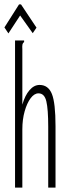

<svg xmlns="http://www.w3.org/2000/svg" viewBox="-33 -848 303 868"><path d="M35 -665H76V-658Q70 -654 68.5 -647Q67 -640 68 -624V-375Q80 -417 100.5 -440.5Q121 -464 146 -464Q185 -464 201.5 -423.5Q218 -383 218 -277V0H185V-275Q185 -354 176.5 -390Q168 -426 141 -426Q122 -426 105.5 -404Q89 -382 78.5 -345Q68 -308 68 -263V0H35ZM5 -697 -13 -724 53 -828H62L132 -723L115 -698L58 -778Z"/></svg>

Font: Inconsolata UltraCondensed Light
Style: Regular
Weight: 300
Width: 1
Monospace: yes
Designer: Raph Levien, Cyreal, Brenton Simpson
Foundry: Raph Levien, Cyreal, Google
Version: Version 3.001; ttfautohint (v1.8.2.53-6de2)